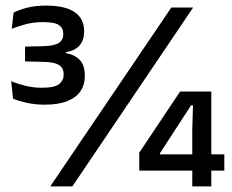

<svg xmlns="http://www.w3.org/2000/svg" viewBox="-20 -666 830 686"><path d="M140 -292Q104.5 -292 74.2 -299Q44 -306 26.5 -313.5L20 -376Q41 -367 69.5 -359.8Q98 -352.5 129.5 -352.5Q175.5 -352.5 191.5 -365.8Q207.5 -379 207.5 -399V-401.5Q207.5 -411.5 203.8 -419.5Q200 -427.5 191.8 -433Q183.5 -438.5 169.8 -441.5Q156 -444.5 135.5 -445L69.5 -446.5V-499.5L135.5 -501Q173.5 -502 189.8 -512.5Q206 -523 206 -543V-546Q206 -565.5 190.8 -576.2Q175.5 -587 134 -587Q99.5 -587 71 -579.2Q42.5 -571.5 22 -563L28.5 -621Q48 -631 77.2 -638.5Q106.5 -646 144 -646Q212.5 -646 246.5 -622.8Q280.5 -599.5 280.5 -555.5V-552Q280.5 -522.5 264.5 -503.8Q248.5 -485 215 -479.5V-471.5L212.5 -477Q248.5 -470.5 265.8 -451Q283 -431.5 283 -397V-392.5Q283 -363.5 268 -340.8Q253 -318 221.2 -305Q189.5 -292 140 -292ZM159.5 0 592 -639H670L238.5 0ZM667 0V-204L669.5 -289.5H662.5L551.5 -118.5V-94.5L518 -114.5H781.5V-56.5H477.5V-120.5L623.5 -339H735V0Z"/></svg>

Font: Anek Gurmukhi Medium Medium
Style: Regular
Weight: 500
Version: Version 1.003